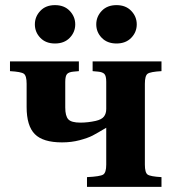

<svg xmlns="http://www.w3.org/2000/svg" viewBox="-20 -730 680 750"><path d="M19 -452.1V-490.2H288.1V-452.1L267.1 -450.2Q249.5 -448.7 242.2 -441.2Q234.9 -433.6 234.9 -410.2V-310.1Q234.9 -276.9 246.8 -263.9Q258.8 -251 293.9 -251Q323.7 -251 354 -257.8Q377.4 -263.2 386.2 -274.9Q395 -286.6 395 -304.2V-410.2Q395 -433.6 387.7 -441.2Q380.4 -448.7 362.8 -450.2L341.8 -452.1V-490.2H610.8V-452.1Q567.4 -449.7 556.6 -441.9Q545.9 -434.1 545.9 -402.8V-86.9Q545.9 -55.7 556.6 -48.1Q567.4 -40.5 610.8 -38.1V0H319.8V-38.1Q371.1 -40.5 383.1 -48.1Q395 -55.7 395 -86.9V-231Q359.9 -210 341.6 -200.4Q323.2 -190.9 291.3 -182.4Q259.3 -173.8 222.2 -173.8Q147.9 -173.8 116 -206.1Q84 -238.3 84 -312V-402.8Q84 -434.1 73.2 -441.9Q62.5 -449.7 19 -452.1ZM137.5 -582.3Q116.2 -604.5 116.2 -634.8Q116.2 -665 137.5 -687.5Q158.7 -710 194.8 -710Q231 -710 252.4 -687.5Q273.9 -665 273.9 -634.8Q273.9 -604.5 252.4 -582.3Q231 -560.1 194.8 -560.1Q158.7 -560.1 137.5 -582.3ZM377.4 -582.3Q356 -604.5 356 -634.8Q356 -665 377.4 -687.5Q398.9 -710 435.1 -710Q471.2 -710 492.7 -687.5Q514.2 -665 514.2 -634.8Q514.2 -604.5 492.7 -582.3Q471.2 -560.1 435.1 -560.1Q398.9 -560.1 377.4 -582.3Z"/></svg>

Font: Linguistics Pro
Style: Bold
Weight: 700
Designer: Stefan Peev, Context Ltd
Foundry: Stefan Peev, Context Ltd
Version: Version 001.000